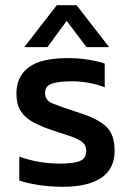

<svg xmlns="http://www.w3.org/2000/svg" viewBox="-20 -707 504 737"><path d="M73 -526 198 -687H274L399 -526H312L236 -627L162 -526ZM221 10Q172 10 127.5 3Q83 -4 54 -14V-106Q88 -93 129 -86Q170 -79 207 -79Q263 -79 287 -89Q311 -99 311 -128Q311 -149 296.5 -161Q282 -173 253.5 -183Q225 -193 181 -207Q139 -221 108 -237.5Q77 -254 60 -280Q43 -306 43 -348Q43 -413 90 -448.5Q137 -484 241 -484Q282 -484 319 -478Q356 -472 382 -463V-372Q354 -383 320.5 -389Q287 -395 258 -395Q206 -395 179.5 -386Q153 -377 153 -350Q153 -322 180.5 -310.5Q208 -299 269 -279Q325 -262 358 -243Q391 -224 405.5 -197.5Q420 -171 420 -129Q420 -59 369 -24.5Q318 10 221 10Z"/></svg>

Font: Kanit
Style: Regular
Weight: 400
Designer: Katatrad Team
Foundry: CadsonDemak
Version: Version 2.000; ttfautohint (v1.8.3)